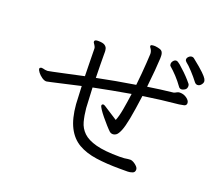

<svg xmlns="http://www.w3.org/2000/svg" viewBox="-120 -934 1241 1080"><g transform="rotate(20 500.0 -393.5)"><path d="M939 -620Q929 -620 921 -630Q902 -655 878 -681Q854 -707 837 -720Q830 -726 830 -734Q830 -743 838.5 -751Q847 -759 857 -759Q864 -759 869 -755Q917 -717 938 -696.5Q959 -676 964 -666.5Q969 -657 969 -651Q969 -641 960 -630.5Q951 -620 939 -620ZM691 -28Q611 -28 548 -37Q485 -46 440 -72Q395 -98 368.5 -149.5Q342 -201 335 -285Q334 -300 333 -328.5Q332 -357 330 -392Q258 -376 218 -366.5Q178 -357 160.5 -353.5Q143 -350 139 -349Q135 -348 133 -348Q121 -348 106.5 -358Q92 -368 82 -381Q72 -394 72 -402Q72 -407 75 -408Q80 -411 84 -411Q89 -411 94.5 -409.5Q100 -408 105 -407Q109 -407 112 -406.5Q115 -406 119 -406Q121 -406 125.5 -407Q130 -408 149 -411.5Q168 -415 210 -424.5Q252 -434 328 -450Q327 -488 326.5 -523Q326 -558 325.5 -582.5Q325 -607 325 -614Q325 -619 322.5 -624.5Q320 -630 318 -633Q315 -638 312 -642Q309 -646 309 -650V-652Q310 -662 330 -662Q359 -662 370.5 -654Q382 -646 384.5 -635.5Q387 -625 387 -618V-597Q387 -576 387.5 -539.5Q388 -503 389 -462Q443 -473 500.5 -483.5Q558 -494 616 -503Q620 -539 623 -574Q626 -609 628 -640L631 -694Q631 -700 630 -703Q629 -707 628 -710Q627 -713 626 -715Q624 -720 619.5 -725.5Q615 -731 615 -736Q616 -741 621 -742.5Q626 -744 632 -744H642Q677 -740 684.5 -729.5Q692 -719 692 -702V-689Q691 -662 687 -615Q683 -568 677 -514Q715 -520 753.5 -525Q792 -530 829 -534Q834 -535 843 -540.5Q852 -546 861 -546H863Q886 -546 904 -532.5Q922 -519 922 -505V-503Q921 -490 907.5 -487Q894 -484 880 -482Q827 -477 774.5 -470.5Q722 -464 670 -456Q658 -366 648 -314Q638 -262 627.5 -237Q617 -212 607 -204.5Q597 -197 585 -197Q576 -197 568 -203Q557 -213 540.5 -231.5Q524 -250 508 -269.5Q492 -289 481.5 -305Q471 -321 471 -327Q471 -331 474 -333.5Q477 -336 479 -336Q484 -336 491 -332Q498 -328 505 -323L575 -278Q586 -304 594 -349Q602 -394 609 -446Q552 -436 497.5 -426Q443 -416 390 -405Q392 -367 393.5 -334Q395 -301 396 -284Q400 -241 409.5 -205.5Q419 -170 445.5 -144.5Q472 -119 524 -105Q576 -91 666 -91Q681 -91 693.5 -92Q706 -93 715 -95Q719 -96 730 -96Q738 -96 749.5 -89.5Q761 -83 770 -73.5Q779 -64 779 -54Q779 -38 764.5 -33Q750 -28 737 -28ZM894 -596Q894 -580 882.5 -573Q871 -566 863 -566Q852 -566 846 -575Q826 -603 804 -626.5Q782 -650 762 -667Q757 -671 757 -680Q757 -690 764.5 -699Q772 -708 782 -708Q790 -708 806.5 -694Q823 -680 842 -661.5Q861 -643 875 -627Q889 -611 891 -608Q894 -602 894 -596Z"/></g></svg>

Font: QiushuiShotai
Style: Regular
Weight: 600
Designer: Fontworks Inc.
Foundry: Fontworks Inc.
Version: Version 1.250